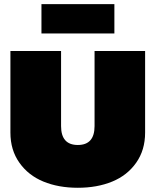

<svg xmlns="http://www.w3.org/2000/svg" viewBox="-20 -888 744 918"><path d="M178.2 -728V-868.2H526.9V-728ZM29.8 -253.9V-644H272V-285.2Q272 -194.8 352.1 -194.8Q432.1 -194.8 432.1 -285.2V-644H673.8V-253.9Q673.8 -170.4 631.1 -109.9Q588.4 -49.3 516.4 -19.8Q444.3 9.8 352.1 9.8Q259.8 9.8 187.7 -19.8Q115.7 -49.3 72.8 -109.9Q29.8 -170.4 29.8 -253.9Z"/></svg>

Font: Kanit Black
Style: Regular
Weight: 900
Designer: Katatrad Team
Foundry: CadsonDemak
Version: Version 1.000;PS 001.000;hotconv 1.0.88;makeotf.lib2.5.64775